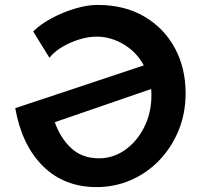

<svg xmlns="http://www.w3.org/2000/svg" viewBox="-20 -760 828 781"><path d="M376 -740Q487 -740 567.5 -692.5Q648 -645 691.5 -564Q735 -483 735 -381Q735 -299 706.5 -229.5Q678 -160 628 -108Q578 -56 512.5 -27.5Q447 1 373 1Q241 1 155 -84Q69 -169 42 -320L565 -494Q535 -549 482.5 -580Q430 -611 373 -611Q339 -611 302 -599.5Q265 -588 233 -569Q201 -550 181 -525L115 -632Q144 -661 189.5 -685.5Q235 -710 285 -725Q335 -740 376 -740ZM595 -398 203 -263Q225 -199 269.5 -157.5Q314 -116 383 -116Q440 -116 488.5 -150Q537 -184 566.5 -242.5Q596 -301 596 -374Q596 -386 595 -398Z"/></svg>

Font: Reem Kufi SemiBold
Style: Regular
Weight: 600
Designer: Khaled Hosny
Version: Version 1.001